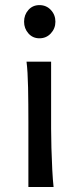

<svg xmlns="http://www.w3.org/2000/svg" viewBox="-20 -743 316 763"><path d="M85.4 -498H183.1Q183.1 -431.6 183.1 -365.2Q183.1 -298.8 183.1 -231.9Q183.1 -200.7 184.3 -156Q185.5 -111.3 187.7 -68.8Q189.9 -26.4 192.9 0H92.8Q92.8 -35.2 92.8 -82.5Q92.8 -129.9 92.8 -177Q92.8 -224.1 92.8 -258.8Q92.8 -330.1 91.6 -394.8Q90.3 -459.5 85.4 -498ZM75.7 -656.7Q75.7 -684.1 92.8 -703.4Q109.9 -722.7 136.7 -722.7Q164.1 -722.7 182.1 -703.4Q200.2 -684.1 200.2 -656.7Q200.2 -629.9 182.1 -610.4Q164.1 -590.8 136.7 -590.8Q109.9 -590.8 92.8 -610.4Q75.7 -629.9 75.7 -656.7Z"/></svg>

Font: Andika LitF DSA DSG
Style: Regular
Weight: 400
Designer: Victor Gaultney, Annie Olsen, Julie Remington, Don Collingsworth, Eric Hays, Becca Hirsbrunner
Foundry: SIL International
Version: Version 6.200 ; LitF DSA DSG; ttfautohint (v1.8.3.10-c5d8)